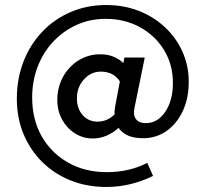

<svg xmlns="http://www.w3.org/2000/svg" viewBox="-20 -600 823 764"><path d="M403 144Q326 144 261 118Q196 92 148 44.5Q100 -3 73.5 -67Q47 -131 47 -207Q47 -287 73.5 -355Q100 -423 148 -473.5Q196 -524 261 -552Q326 -580 402 -580Q472 -580 531.5 -557Q591 -534 636 -492Q681 -450 706 -394.5Q731 -339 731 -274Q731 -209 707.5 -158.5Q684 -108 643 -79Q602 -50 549 -50Q480 -50 452 -91Q404 -49 349 -49Q310 -49 278 -69.5Q246 -90 227 -124.5Q208 -159 208 -202Q208 -253 231 -294.5Q254 -336 293 -360Q332 -384 379 -384Q434 -384 471 -349L475 -371H556L515 -170Q509 -141 521.5 -125.5Q534 -110 560 -110Q607 -110 637.5 -155Q668 -200 668 -270Q668 -343 633 -400.5Q598 -458 537.5 -491.5Q477 -525 400 -525Q338 -525 285 -501Q232 -477 192 -434.5Q152 -392 130 -335Q108 -278 108 -212Q108 -124 146 -57.5Q184 9 251 47Q318 85 405 85Q495 85 566 48L589 100Q499 144 403 144ZM368 -116Q407 -116 436 -145Q435 -160 439 -181L457 -276Q432 -315 381 -315Q342 -315 314 -284Q286 -253 286 -209Q286 -168 309 -142Q332 -116 368 -116Z"/></svg>

Font: Red Hat Text Medium
Style: Italic
Weight: 500
Italic angle: -12°
Designer: Pentagram, MCKL
Foundry: Pentagram, MCKL
Version: Version 1.023; ttfautohint (v1.8.3)